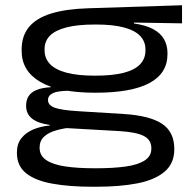

<svg xmlns="http://www.w3.org/2000/svg" viewBox="-20 -520 727 732"><path d="M343.5 -166.5Q204 -166.5 133.2 -208Q62.5 -249.5 62.5 -326V-331Q62.5 -383 90.5 -417Q118.5 -451 175.2 -468.5Q232 -486 317 -488.5L674 -500V-431L490.5 -434L491 -430.5Q536 -424 564.2 -408.8Q592.5 -393.5 605.5 -370.2Q618.5 -347 618.5 -318V-313.5Q618.5 -240.5 550 -203.5Q481.5 -166.5 343.5 -166.5ZM338.5 121.5H348Q411.5 121.5 458.5 115Q505.5 108.5 531.2 92Q557 75.5 557 47V45Q557 13.5 529 -1.2Q501 -16 438.5 -20L227 -32L260.5 -35Q224 -31.5 194.8 -23.2Q165.5 -15 148.2 0.8Q131 16.5 131 42.5V43.5Q131 73.5 156.5 90.5Q182 107.5 228.5 114.5Q275 121.5 338.5 121.5ZM332.5 192Q244.5 192 179.5 180.2Q114.5 168.5 79.5 140.5Q44.5 112.5 44.5 63V61.5Q44.5 28.5 61.5 7Q78.5 -14.5 107 -26.5Q135.5 -38.5 170 -41.5L169 -44Q124.5 -50 102 -68Q79.5 -86 79.5 -116.5V-117Q79.5 -138 88.8 -153Q98 -168 118.8 -176.8Q139.5 -185.5 173.5 -187.5V-201.5L289.5 -173L244.5 -174Q198.5 -173.5 180.8 -164.5Q163 -155.5 163 -138.5Q163 -119 188.2 -109.5Q213.5 -100 279.5 -96L450 -85.5Q550 -79.5 597.2 -48.5Q644.5 -17.5 644.5 48V49.5Q644.5 103 607.5 134.5Q570.5 166 503.8 179Q437 192 347 192ZM342 -231.5Q409.5 -231.5 451.8 -242.5Q494 -253.5 514.2 -275Q534.5 -296.5 534.5 -327V-332Q534.5 -361.5 514.5 -382.8Q494.5 -404 453 -415.2Q411.5 -426.5 346.5 -426.5H341.5Q275.5 -426.5 233 -415.5Q190.5 -404.5 170.2 -383.8Q150 -363 150 -333V-327.5Q150 -298 170.2 -276.2Q190.5 -254.5 233 -243Q275.5 -231.5 342 -231.5Z"/></svg>

Font: Anek Gujarati Expanded
Style: Regular
Weight: 400
Width: 7
Designer: Mrunmayee Ghaisas (Gujarati), Yesha Goshar (Latin)
Foundry: Ek Type
Version: Version 1.003